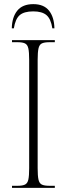

<svg xmlns="http://www.w3.org/2000/svg" viewBox="-20 -908 324 928"><path d="M38 0V-10H65Q89 -10 101 -16Q113 -22 117 -40Q121 -58 121 -95V-619Q121 -656 117 -674Q113 -692 101 -698Q89 -704 65 -704H38V-714H245V-704H219Q194 -704 182 -698Q170 -692 166 -673.5Q162 -655 162 -619V-95Q162 -58 166 -40Q170 -22 182 -16Q194 -10 219 -10H245V0ZM37 -771Q38 -825 63.5 -856.5Q89 -888 141 -888Q192 -888 217 -856.5Q242 -825 243 -771H233Q226 -817 204.5 -835Q183 -853 141 -853Q96 -853 75 -834.5Q54 -816 47 -771Z"/></svg>

Font: Noto Serif Display Condensed ExtraLight
Style: Regular
Weight: 200
Width: 3
Designer: Monotype Design Team
Foundry: Monotype Imaging Inc.
Version: Version 2.009